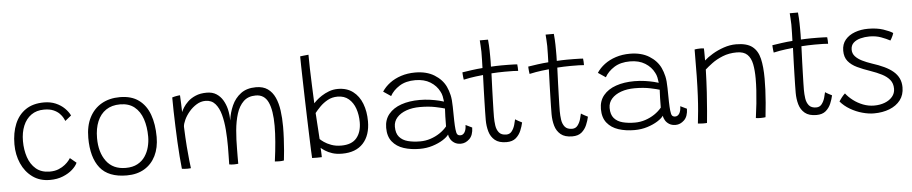

<svg xmlns="http://www.w3.org/2000/svg" viewBox="-43 -1017 6444 1357"><g transform="rotate(-5 3179.0 -339.0)"><path d="M467 -102.5Q457 -79 430 -54.8Q403 -30.5 362.2 -14Q321.5 2.5 270 2.5Q198 2.5 146.8 -34.8Q95.5 -72 68.2 -134Q41 -196 41 -269.5Q41 -352 67 -414.5Q93 -477 144.8 -512Q196.5 -547 274.5 -547Q321 -547 357.5 -531.2Q394 -515.5 419.5 -490.2Q445 -465 457.5 -438.5L414 -403.5Q411.5 -410.5 403.5 -425.5Q395.5 -440.5 379.5 -457Q363.5 -473.5 337 -485Q310.5 -496.5 270.5 -496.5Q217 -496.5 179.5 -469.8Q142 -443 122.5 -395.8Q103 -348.5 103 -287.5Q103 -226 120.5 -173.5Q138 -121 175.8 -88.8Q213.5 -56.5 274 -56.5Q310 -56.5 337 -67.8Q364 -79 382.2 -94Q400.5 -109 410.8 -122.2Q421 -135.5 423 -139Z M813.5 18Q683.5 18 624.2 -56.5Q565 -131 565 -270Q565 -354.5 595.8 -414.2Q626.5 -474 682 -505.8Q737.5 -537.5 812 -537.5Q893.5 -537.5 945.5 -499.5Q997.5 -461.5 1022.2 -393.5Q1047 -325.5 1047 -234.5Q1047 -158 1019 -101.2Q991 -44.5 938.8 -13.2Q886.5 18 813.5 18ZM810.5 -35.5Q860 -35.5 894 -53.8Q928 -72 948.5 -102.5Q969 -133 978.2 -169.2Q987.5 -205.5 987.5 -241.5Q987.5 -312 968.8 -367.5Q950 -423 910.5 -454.8Q871 -486.5 809 -486.5Q750 -486.5 709.2 -459Q668.5 -431.5 647.5 -381.2Q626.5 -331 626.5 -263Q626.5 -161.5 673.5 -98.5Q720.5 -35.5 810.5 -35.5Z M1205 5Q1200.5 -34 1196.8 -83.2Q1193 -132.5 1190.2 -187.2Q1187.5 -242 1185.5 -298Q1183.5 -354 1182.2 -406.5Q1181 -459 1181 -503Q1185.5 -504.5 1193 -506.5Q1200.5 -508.5 1208.8 -510Q1217 -511.5 1224.5 -512.5Q1232 -513.5 1237 -513.5Q1237.5 -506 1238.2 -488.8Q1239 -471.5 1239.8 -451.5Q1240.5 -431.5 1241 -415.5Q1241.5 -399.5 1241.5 -394Q1246 -405.5 1258.2 -425.5Q1270.5 -445.5 1292.2 -466.2Q1314 -487 1347.2 -501.2Q1380.5 -515.5 1426.5 -515.5Q1467 -515.5 1494.8 -497.5Q1522.5 -479.5 1539.8 -450.5Q1557 -421.5 1565.5 -387.5Q1570.5 -366.5 1572.8 -345.8Q1575 -325 1575 -305Q1582 -360.5 1604.5 -410.5Q1627 -460.5 1669 -492Q1711 -523.5 1776.5 -523.5Q1827 -523.5 1859.5 -500.5Q1892 -477.5 1910.5 -437Q1929 -396.5 1936.2 -343.2Q1943.5 -290 1943.5 -229Q1943.5 -189.5 1941.2 -144.8Q1939 -100 1935.5 -59.2Q1932 -18.5 1928.5 9.5Q1921 11 1913.2 11.8Q1905.5 12.5 1897 12.5Q1890 12.5 1881.5 12Q1873 11.5 1864 11Q1874 -63 1879.2 -126Q1884.5 -189 1884.5 -240.5Q1884.5 -351 1857.8 -408.2Q1831 -465.5 1770 -465.5Q1715.5 -465.5 1682.8 -433.8Q1650 -402 1633.5 -349.2Q1617 -296.5 1611.2 -231.8Q1605.5 -167 1605.5 -100Q1605 -75 1605 -48Q1605 -21 1605 4.5Q1599 5 1590.8 5.8Q1582.5 6.5 1575 6.5Q1566.5 6.5 1556.8 5.8Q1547 5 1541 3.5Q1541.5 -29.5 1542.2 -61.5Q1543 -93.5 1543 -124Q1543 -183 1538.5 -241.8Q1534 -300.5 1521 -349.5Q1508 -398.5 1482 -428.5Q1456 -458.5 1412.5 -458.5Q1379 -458.5 1349 -440Q1319 -421.5 1296 -394.2Q1273 -367 1259.8 -338.5Q1246.5 -310 1245.5 -290Q1248.5 -210 1253.2 -148Q1258 -86 1262.5 -46.5Q1267 -7 1269 6.5Q1265 7 1257.2 7.5Q1249.5 8 1243.5 8Q1232.5 8 1222.2 7.2Q1212 6.5 1205 5Z M2128.5 9.5Q2127 -8 2125.5 -50.2Q2124 -92.5 2122 -150.8Q2120 -209 2117.8 -275.8Q2115.5 -342.5 2113.8 -410.2Q2112 -478 2110.5 -538.5Q2109 -599 2108 -645Q2107 -691 2107 -713.5Q2114 -714.5 2132 -716.5Q2150 -718.5 2166.5 -720Q2166.5 -680.5 2168 -622.5Q2169.5 -564.5 2172.2 -499.5Q2175 -434.5 2177.5 -374.5Q2182.5 -380 2197.2 -393.8Q2212 -407.5 2235.5 -423Q2259 -438.5 2288.8 -449.8Q2318.5 -461 2352 -461Q2415.5 -461 2458.5 -428.5Q2501.5 -396 2523 -340.2Q2544.5 -284.5 2544.5 -215Q2544.5 -115.5 2492.5 -59Q2440.5 -2.5 2343.5 -2.5Q2303 -2.5 2273.5 -12.2Q2244 -22 2224.5 -34.8Q2205 -47.5 2194.5 -56.5Q2195.5 -47 2196 -34.2Q2196.5 -21.5 2197 -9.8Q2197.5 2 2197.5 9.5Q2185.5 10 2163.2 10.2Q2141 10.5 2128.5 9.5ZM2193 -119.5Q2201 -111 2220.8 -97Q2240.5 -83 2271.5 -71.5Q2302.5 -60 2342 -60Q2416.5 -60 2451.2 -101.8Q2486 -143.5 2486 -213.5Q2486 -265.5 2470.8 -309.5Q2455.5 -353.5 2424.2 -380.2Q2393 -407 2345 -407Q2306 -407 2274.8 -389.8Q2243.5 -372.5 2220 -348.8Q2196.5 -325 2181 -305Q2181.5 -299 2182.8 -280.2Q2184 -261.5 2185.5 -236.5Q2187 -211.5 2188.8 -186.8Q2190.5 -162 2191.5 -143.5Q2192.5 -125 2193 -119.5Z M2892.5 11.5Q2830 11.5 2779.2 -5Q2728.5 -21.5 2698.5 -58.8Q2668.5 -96 2668.5 -157Q2668.5 -215 2701 -254.2Q2733.5 -293.5 2790.2 -313.2Q2847 -333 2921 -333Q2959 -333 2995.2 -327.8Q3031.5 -322.5 3057.8 -316Q3084 -309.5 3092 -306.5Q3090 -326 3086 -344.8Q3082 -363.5 3073.5 -378.5Q3052.5 -421 3009 -448Q2965.5 -475 2902.5 -475Q2835 -475 2790 -446.5Q2745 -418 2723 -378L2669.5 -414Q2691 -447 2725.5 -473Q2760 -499 2806 -514Q2852 -529 2906 -529Q2987 -529 3042.2 -494.8Q3097.5 -460.5 3122 -408.5Q3135 -380.5 3142.5 -348Q3150 -315.5 3150.5 -264Q3151 -204.5 3152 -166.2Q3153 -128 3155.5 -104.5Q3158.5 -75 3166 -67Q3173.5 -59 3187.5 -59Q3205.5 -59 3217 -77.2Q3228.5 -95.5 3229 -128.5L3274.5 -106.5Q3273.5 -52 3246 -25.8Q3218.5 0.5 3185.5 0.5Q3158.5 0.5 3140 -11Q3121.5 -22.5 3111.8 -39.5Q3102 -56.5 3100 -72Q3088.5 -54.5 3057.8 -35Q3027 -15.5 2984.2 -2Q2941.5 11.5 2892.5 11.5ZM2900.5 -41Q2938.5 -41 2974 -52.8Q3009.5 -64.5 3039.5 -84.5Q3069.5 -104.5 3091 -130.5Q3091 -171.5 3092 -201Q3093 -230.5 3094.5 -257Q3078 -262.5 3030 -272.8Q2982 -283 2919 -283Q2864.5 -283 2822 -267.8Q2779.5 -252.5 2755 -224.8Q2730.5 -197 2730.5 -159.5Q2730.5 -112.5 2752.8 -86.8Q2775 -61 2813.2 -51Q2851.5 -41 2900.5 -41Z M3629 -111.5Q3623 -83.5 3610.5 -53.8Q3598 -24 3573.8 -3.2Q3549.5 17.5 3507.5 17.5Q3454.5 17.5 3425.5 -6.5Q3396.5 -30.5 3385.5 -69Q3374.5 -107.5 3374.5 -151.5Q3374.5 -174 3375.2 -209Q3376 -244 3377 -283.8Q3378 -323.5 3379.2 -361Q3380.5 -398.5 3381.5 -427.5Q3382.5 -456.5 3383 -469.5Q3327 -464 3289.8 -457.5Q3252.5 -451 3244.5 -448.5Q3243 -456 3242 -466.5Q3241 -477 3240.2 -486.8Q3239.5 -496.5 3239.5 -501Q3267 -505.5 3307 -511Q3347 -516.5 3383.5 -519Q3384.5 -543.5 3385.2 -574.5Q3386 -605.5 3386 -634.5Q3385.5 -657.5 3384 -678.8Q3382.5 -700 3381.5 -715.5H3440Q3441.5 -707 3443.2 -674.8Q3445 -642.5 3445 -596.5Q3445 -581.5 3445 -559.5Q3445 -537.5 3444 -523.5Q3458.5 -524.5 3480.2 -525.2Q3502 -526 3516 -526Q3541 -526 3565.8 -525.8Q3590.5 -525.5 3608.5 -524.8Q3626.5 -524 3630.5 -523.5Q3632 -517 3632.5 -501Q3633 -485 3633 -477Q3628 -478 3597.8 -479Q3567.5 -480 3537.5 -479.5Q3515.5 -479.5 3489.8 -478.5Q3464 -477.5 3443.5 -476Q3443 -461.5 3441.8 -431.2Q3440.5 -401 3439.2 -363.2Q3438 -325.5 3436.8 -287.2Q3435.5 -249 3434.8 -217Q3434 -185 3434 -167.5Q3434 -137 3438.2 -106.8Q3442.5 -76.5 3459 -56.2Q3475.5 -36 3511 -36Q3535.5 -36 3550 -55Q3564.5 -74 3571.5 -98.2Q3578.5 -122.5 3581.5 -138Q3584 -136 3590.8 -132Q3597.5 -128 3605.8 -123.5Q3614 -119 3620.8 -115.8Q3627.5 -112.5 3629 -111.5Z M4096 -111.5Q4090 -83.5 4077.5 -53.8Q4065 -24 4040.8 -3.2Q4016.5 17.5 3974.5 17.5Q3921.5 17.5 3892.5 -6.5Q3863.5 -30.5 3852.5 -69Q3841.5 -107.5 3841.5 -151.5Q3841.5 -174 3842.2 -209Q3843 -244 3844 -283.8Q3845 -323.5 3846.2 -361Q3847.5 -398.5 3848.5 -427.5Q3849.5 -456.5 3850 -469.5Q3794 -464 3756.8 -457.5Q3719.5 -451 3711.5 -448.5Q3710 -456 3709 -466.5Q3708 -477 3707.2 -486.8Q3706.5 -496.5 3706.5 -501Q3734 -505.5 3774 -511Q3814 -516.5 3850.5 -519Q3851.5 -543.5 3852.2 -574.5Q3853 -605.5 3853 -634.5Q3852.5 -657.5 3851 -678.8Q3849.5 -700 3848.5 -715.5H3907Q3908.5 -707 3910.2 -674.8Q3912 -642.5 3912 -596.5Q3912 -581.5 3912 -559.5Q3912 -537.5 3911 -523.5Q3925.5 -524.5 3947.2 -525.2Q3969 -526 3983 -526Q4008 -526 4032.8 -525.8Q4057.5 -525.5 4075.5 -524.8Q4093.5 -524 4097.5 -523.5Q4099 -517 4099.5 -501Q4100 -485 4100 -477Q4095 -478 4064.8 -479Q4034.5 -480 4004.5 -479.5Q3982.5 -479.5 3956.8 -478.5Q3931 -477.5 3910.5 -476Q3910 -461.5 3908.8 -431.2Q3907.5 -401 3906.2 -363.2Q3905 -325.5 3903.8 -287.2Q3902.5 -249 3901.8 -217Q3901 -185 3901 -167.5Q3901 -137 3905.2 -106.8Q3909.5 -76.5 3926 -56.2Q3942.5 -36 3978 -36Q4002.5 -36 4017 -55Q4031.5 -74 4038.5 -98.2Q4045.5 -122.5 4048.5 -138Q4051 -136 4057.8 -132Q4064.5 -128 4072.8 -123.5Q4081 -119 4087.8 -115.8Q4094.5 -112.5 4096 -111.5Z M4416 11.5Q4353.5 11.5 4302.8 -5Q4252 -21.5 4222 -58.8Q4192 -96 4192 -157Q4192 -215 4224.5 -254.2Q4257 -293.5 4313.8 -313.2Q4370.5 -333 4444.5 -333Q4482.5 -333 4518.8 -327.8Q4555 -322.5 4581.2 -316Q4607.5 -309.5 4615.5 -306.5Q4613.5 -326 4609.5 -344.8Q4605.5 -363.5 4597 -378.5Q4576 -421 4532.5 -448Q4489 -475 4426 -475Q4358.5 -475 4313.5 -446.5Q4268.5 -418 4246.5 -378L4193 -414Q4214.5 -447 4249 -473Q4283.5 -499 4329.5 -514Q4375.5 -529 4429.5 -529Q4510.5 -529 4565.8 -494.8Q4621 -460.5 4645.5 -408.5Q4658.5 -380.5 4666 -348Q4673.5 -315.5 4674 -264Q4674.5 -204.5 4675.5 -166.2Q4676.5 -128 4679 -104.5Q4682 -75 4689.5 -67Q4697 -59 4711 -59Q4729 -59 4740.5 -77.2Q4752 -95.5 4752.5 -128.5L4798 -106.5Q4797 -52 4769.5 -25.8Q4742 0.5 4709 0.5Q4682 0.5 4663.5 -11Q4645 -22.5 4635.2 -39.5Q4625.5 -56.5 4623.5 -72Q4612 -54.5 4581.2 -35Q4550.5 -15.5 4507.8 -2Q4465 11.5 4416 11.5ZM4424 -41Q4462 -41 4497.5 -52.8Q4533 -64.5 4563 -84.5Q4593 -104.5 4614.5 -130.5Q4614.5 -171.5 4615.5 -201Q4616.5 -230.5 4618 -257Q4601.5 -262.5 4553.5 -272.8Q4505.5 -283 4442.5 -283Q4388 -283 4345.5 -267.8Q4303 -252.5 4278.5 -224.8Q4254 -197 4254 -159.5Q4254 -112.5 4276.2 -86.8Q4298.5 -61 4336.8 -51Q4375 -41 4424 -41Z M4930.5 6Q4924.5 6.5 4917 6.8Q4909.5 7 4902 7Q4893 6.5 4882.8 6Q4872.5 5.5 4866 4.5Q4871 -37.5 4875.2 -84.2Q4879.5 -131 4882.5 -190.8Q4885.5 -250.5 4887 -330.5Q4888.5 -410.5 4888.5 -519Q4896.5 -520.5 4906.8 -521.5Q4917 -522.5 4928.5 -522.5Q4935 -522.5 4942 -522.2Q4949 -522 4954.5 -521Q4955 -515 4955.2 -500Q4955.5 -485 4955.5 -467Q4955.5 -449 4955.5 -435Q4978 -456 5014.8 -478Q5051.5 -500 5095.5 -515Q5139.5 -530 5183 -530Q5259 -530 5297.8 -500Q5336.5 -470 5350 -412.5Q5363.5 -355 5363.5 -271Q5363.5 -235 5361.8 -192Q5360 -149 5356 -100.2Q5352 -51.5 5346 1.5Q5341.5 2.5 5332 3.2Q5322.5 4 5312 4Q5302.5 4 5293.5 3.5Q5284.5 3 5277.5 1.5Q5285 -51 5290 -100Q5295 -149 5297.8 -193.2Q5300.5 -237.5 5300.5 -276Q5300.5 -335 5291.8 -379.2Q5283 -423.5 5257.8 -448Q5232.5 -472.5 5183.5 -472.5Q5127.5 -472.5 5082.5 -454.2Q5037.5 -436 5005.5 -412Q4973.5 -388 4955 -371Q4952.5 -283 4947.8 -208Q4943 -133 4938.2 -77.8Q4933.5 -22.5 4930.5 6Z M5828 -111.5Q5822 -83.5 5809.5 -53.8Q5797 -24 5772.8 -3.2Q5748.5 17.5 5706.5 17.5Q5653.5 17.5 5624.5 -6.5Q5595.5 -30.5 5584.5 -69Q5573.5 -107.5 5573.5 -151.5Q5573.5 -174 5574.2 -209Q5575 -244 5576 -283.8Q5577 -323.5 5578.2 -361Q5579.5 -398.5 5580.5 -427.5Q5581.5 -456.5 5582 -469.5Q5526 -464 5488.8 -457.5Q5451.5 -451 5443.5 -448.5Q5442 -456 5441 -466.5Q5440 -477 5439.2 -486.8Q5438.5 -496.5 5438.5 -501Q5466 -505.5 5506 -511Q5546 -516.5 5582.5 -519Q5583.5 -543.5 5584.2 -574.5Q5585 -605.5 5585 -634.5Q5584.5 -657.5 5583 -678.8Q5581.5 -700 5580.5 -715.5H5639Q5640.5 -707 5642.2 -674.8Q5644 -642.5 5644 -596.5Q5644 -581.5 5644 -559.5Q5644 -537.5 5643 -523.5Q5657.5 -524.5 5679.2 -525.2Q5701 -526 5715 -526Q5740 -526 5764.8 -525.8Q5789.5 -525.5 5807.5 -524.8Q5825.5 -524 5829.5 -523.5Q5831 -517 5831.5 -501Q5832 -485 5832 -477Q5827 -478 5796.8 -479Q5766.5 -480 5736.5 -479.5Q5714.5 -479.5 5688.8 -478.5Q5663 -477.5 5642.5 -476Q5642 -461.5 5640.8 -431.2Q5639.5 -401 5638.2 -363.2Q5637 -325.5 5635.8 -287.2Q5634.5 -249 5633.8 -217Q5633 -185 5633 -167.5Q5633 -137 5637.2 -106.8Q5641.5 -76.5 5658 -56.2Q5674.5 -36 5710 -36Q5734.5 -36 5749 -55Q5763.5 -74 5770.5 -98.2Q5777.5 -122.5 5780.5 -138Q5783 -136 5789.8 -132Q5796.5 -128 5804.8 -123.5Q5813 -119 5819.8 -115.8Q5826.5 -112.5 5828 -111.5Z M6112 41.5Q6074 41.5 6029.8 29.2Q5985.5 17 5945 -6.8Q5904.5 -30.5 5876.5 -63.5Q5880.5 -69 5885.5 -76.8Q5890.5 -84.5 5896.8 -92.2Q5903 -100 5909 -106.5Q5915 -113 5920 -117Q5939.5 -91 5970.8 -67Q6002 -43 6040.2 -28.2Q6078.5 -13.5 6118.5 -13.5Q6160 -13.5 6194 -26.5Q6228 -39.5 6248.2 -63.5Q6268.5 -87.5 6268.5 -120Q6268.5 -158 6248.2 -183Q6228 -208 6192.8 -226Q6157.5 -244 6112.5 -259.5Q6062 -276.5 6021.5 -295.8Q5981 -315 5957.5 -343.8Q5934 -372.5 5934 -418.5Q5934 -465 5959.8 -495.8Q5985.5 -526.5 6028.2 -542.2Q6071 -558 6122 -558Q6184 -558 6229.8 -542.8Q6275.5 -527.5 6297 -512.5Q6295 -505 6290.8 -495.2Q6286.5 -485.5 6281.8 -476.8Q6277 -468 6272.5 -461.5Q6246 -476 6209.2 -489.5Q6172.5 -503 6127 -503Q6094 -503 6063.2 -495Q6032.5 -487 6013.2 -469Q5994 -451 5994 -420Q5994 -393.5 6012.2 -373.2Q6030.5 -353 6061 -338Q6091.5 -323 6127.5 -311Q6176 -295.5 6213.5 -277.8Q6251 -260 6276.8 -238Q6302.5 -216 6315.8 -188Q6329 -160 6329 -125Q6329 -71 6300.5 -34Q6272 3 6223 22.2Q6174 41.5 6112 41.5Z"/></g></svg>

Font: Grandstander Thin ExtraLight
Style: Regular
Weight: 250
Version: Version 1.200